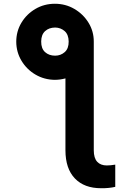

<svg xmlns="http://www.w3.org/2000/svg" viewBox="-20 -780 693 1011"><path d="M324.6 -484 473.8 -560.2V11.3Q473.8 52.2 491.8 71.8Q509.9 91.3 542.8 91.2Q552.6 91.3 563.3 90.1Q574 88.9 586.9 86.9V203.9Q570 207.8 551.2 209.6Q532.4 211.3 512.7 211.1Q424 211.3 374.4 159.7Q324.7 108.1 324.6 11.3ZM65.6 -560.2Q65.6 -615 92.8 -660.4Q120 -705.8 166.4 -733Q212.7 -760.2 269.1 -760.2Q325.1 -760.2 371.6 -733Q418.2 -705.8 446.1 -660.4Q474.1 -615 473.8 -560.2Q473.8 -505.6 445.8 -460Q417.9 -414.4 371.5 -387.2Q325.1 -360.1 269.1 -359.6Q213.3 -360.1 167.1 -387.1Q120.9 -414.1 93.4 -459.7Q65.9 -505.3 65.6 -560.2ZM270.3 -486.9Q299.6 -486.9 320.8 -505.6Q342 -524.3 341.6 -561.5Q341.1 -598.3 320.1 -616.5Q299 -634.7 270.3 -635Q238 -634.7 217.6 -616.2Q197.2 -597.8 196.9 -561.5Q196.6 -524.3 217.3 -505.6Q238 -486.9 270.3 -486.9Z"/></svg>

Font: Inter
Style: Regular
Weight: 400
Designer: Rasmus Andersson
Foundry: rsms
Version: Version 4.000;git-8c9346024